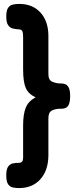

<svg xmlns="http://www.w3.org/2000/svg" viewBox="-20 -791 401 980"><path d="M77 169Q61 169 46 166Q31 163 21.5 149.5Q12 136 12 104Q12 73 21.5 59.5Q31 46 46 43Q61 40 78 40Q98 40 98 14V-151Q98 -208 111.5 -241.5Q125 -275 162 -294Q125 -311 111.5 -342Q98 -373 98 -437V-603Q98 -626 93 -633.5Q88 -641 77 -641Q60 -642 45.5 -645.5Q31 -649 21.5 -662.5Q12 -676 12 -707Q12 -737 21 -750.5Q30 -764 45 -767.5Q60 -771 78 -771Q146 -771 186 -727.5Q226 -684 227 -611V-413Q227 -382 247.5 -373.5Q268 -365 289 -365H295Q302 -365 312.5 -361.5Q323 -358 330.5 -344.5Q338 -331 338 -300Q338 -267 328 -251.5Q318 -236 294 -236H286Q264 -236 245.5 -227Q227 -218 227 -188V4Q226 80 185.5 124.5Q145 169 77 169Z"/></svg>

Font: Fredoka SemiBold
Style: Regular
Weight: 600
Designer: Ben Nathan
Foundry: Milena B. Brandão, Ben Nathan
Version: Version 2.001